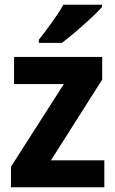

<svg xmlns="http://www.w3.org/2000/svg" viewBox="-20 -786 484 806"><path d="M418 0H26V-86L248 -433H39V-547H409V-452L194 -113H418ZM408 -756Q391 -737 361 -709Q331 -681 298 -653Q265 -625 240 -606H143V-619Q168 -651 197.5 -691.5Q227 -732 246 -766H408Z"/></svg>

Font: Noto Sans Khmer UI SemiCondensed
Style: Bold
Weight: 700
Width: 4
Designer: Danh Hong and the Monotype Design Team
Foundry: Monotype Imaging Inc.
Version: Version 2.002; ttfautohint (v1.8.4.7-5d5b)